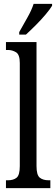

<svg xmlns="http://www.w3.org/2000/svg" viewBox="-20 -979 293 999"><path d="M11 0V-41H21Q50 -41 66.5 -54.5Q83 -68 83 -115V-651Q83 -695 63.5 -707Q44 -719 21 -719H11V-760H170V-115Q170 -68 187 -54.5Q204 -41 233 -41H242V0ZM80 -812Q101 -850 122.5 -887.5Q144 -925 155 -959H251V-949Q241 -932 218 -904.5Q195 -877 167 -849Q139 -821 115 -799H80Z"/></svg>

Font: Noto Serif Lao ExtraCondensed
Style: Regular
Weight: 400
Width: 2
Designer: Monotype Design Team
Foundry: Monotype Imaging Inc.
Version: Version 2.003; ttfautohint (v1.8.4.7-5d5b)